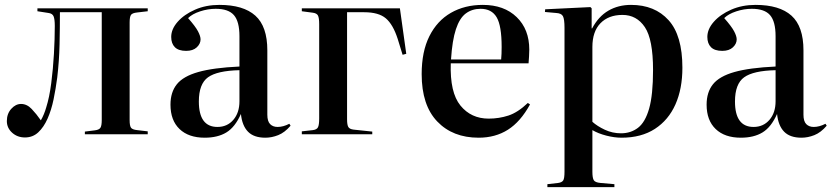

<svg xmlns="http://www.w3.org/2000/svg" viewBox="-20 -549 3400 785"><path d="M82 13Q51 13 29.5 -6.5Q8 -26 8 -54Q8 -84 26 -104Q44 -124 66 -124Q90 -124 109.5 -103.5Q129 -83 147 -57Q154 -69 159.5 -82.5Q165 -96 169 -110Q182 -151 189.5 -209Q197 -267 200.5 -328.5Q204 -390 204 -443Q204 -471 199 -482.5Q194 -494 178 -496L133 -503V-515H584V-503L541 -498Q521 -496 515.5 -488Q510 -480 510 -457V-58Q510 -35 515.5 -27Q521 -19 541 -17L584 -12V0H327V-11L367 -16Q385 -18 390.5 -26.5Q396 -35 396 -58V-499H225Q225 -435 223.5 -367.5Q222 -300 214 -232Q208 -186 199 -142.5Q190 -99 174.5 -64Q159 -29 136.5 -8Q114 13 82 13Z M817 14Q751 14 714 -21.5Q677 -57 677 -121Q677 -172 703 -204.5Q729 -237 790.5 -254.5Q852 -272 959 -277V-401Q959 -461 936.5 -487Q914 -513 862 -513Q830 -513 798 -502.5Q766 -492 749 -475Q779 -441 789.5 -421Q800 -401 800 -388Q800 -370 784.5 -355.5Q769 -341 741 -341Q710 -341 695 -356Q680 -371 680 -398Q680 -430 706.5 -460Q733 -490 777.5 -509.5Q822 -529 877 -529Q975 -529 1024 -485Q1073 -441 1073 -343V-80Q1073 -53 1084.5 -41.5Q1096 -30 1115 -30Q1138 -30 1163 -43L1168 -35Q1144 -7 1117.5 3.5Q1091 14 1065 14Q1018 14 994 -10.5Q970 -35 965 -83Q941 -29 905.5 -7.5Q870 14 817 14ZM869 -30Q909 -30 934 -59Q959 -88 959 -135V-262Q868 -260 830.5 -233Q793 -206 793 -134Q793 -30 869 -30Z M1214 0V-12L1259 -17Q1275 -19 1280 -28.5Q1285 -38 1285 -65V-450Q1285 -476 1280 -485.5Q1275 -495 1259 -497L1214 -503V-515H1615L1641 -329L1626 -325L1606 -390Q1587 -449 1557.5 -474Q1528 -499 1469 -499H1399V-61Q1399 -39 1404 -30Q1409 -21 1426 -19L1502 -11V0Z M1937 14Q1831 14 1767.5 -52.5Q1704 -119 1704 -246Q1704 -338 1735.5 -401Q1767 -464 1823.5 -496.5Q1880 -529 1954 -529Q2041 -529 2092.5 -479Q2144 -429 2144 -346Q2144 -331 2143 -318Q2142 -305 2141 -290H1823Q1819 -171 1862.5 -117.5Q1906 -64 1978 -64Q2020 -64 2058.5 -76.5Q2097 -89 2138 -128L2147 -122Q2108 -51 2056.5 -18.5Q2005 14 1937 14ZM1824 -306H2029Q2030 -317 2030.5 -329.5Q2031 -342 2031 -357Q2031 -444 2010.5 -478.5Q1990 -513 1945 -513Q1910 -513 1884.5 -494Q1859 -475 1844 -429.5Q1829 -384 1824 -306Z M2218 216V204L2262 199Q2277 197 2282.5 189Q2288 181 2288 153V-435Q2288 -471 2281.5 -483Q2275 -495 2253 -496L2208 -500L2209 -511L2394 -520L2399 -515V-433H2401Q2427 -482 2467.5 -505.5Q2508 -529 2560 -529Q2657 -529 2713.5 -466.5Q2770 -404 2770 -272Q2770 -186 2741.5 -122Q2713 -58 2657.5 -22Q2602 14 2521 14Q2492 14 2459 5.5Q2426 -3 2402 -17V153Q2402 178 2407.5 187.5Q2413 197 2435 199L2492 204V216ZM2519 -4Q2559 -4 2588.5 -26.5Q2618 -49 2634 -105Q2650 -161 2650 -263Q2650 -388 2616.5 -438Q2583 -488 2525 -488Q2468 -488 2435 -454Q2402 -420 2402 -357V-51Q2422 -33 2453 -18.5Q2484 -4 2519 -4Z M3009 14Q2943 14 2906 -21.5Q2869 -57 2869 -121Q2869 -172 2895 -204.5Q2921 -237 2982.5 -254.5Q3044 -272 3151 -277V-401Q3151 -461 3128.5 -487Q3106 -513 3054 -513Q3022 -513 2990 -502.5Q2958 -492 2941 -475Q2971 -441 2981.5 -421Q2992 -401 2992 -388Q2992 -370 2976.5 -355.5Q2961 -341 2933 -341Q2902 -341 2887 -356Q2872 -371 2872 -398Q2872 -430 2898.5 -460Q2925 -490 2969.5 -509.5Q3014 -529 3069 -529Q3167 -529 3216 -485Q3265 -441 3265 -343V-80Q3265 -53 3276.5 -41.5Q3288 -30 3307 -30Q3330 -30 3355 -43L3360 -35Q3336 -7 3309.5 3.5Q3283 14 3257 14Q3210 14 3186 -10.5Q3162 -35 3157 -83Q3133 -29 3097.5 -7.5Q3062 14 3009 14ZM3061 -30Q3101 -30 3126 -59Q3151 -88 3151 -135V-262Q3060 -260 3022.5 -233Q2985 -206 2985 -134Q2985 -30 3061 -30Z"/></svg>

Font: Literata 72pt Medium
Style: Regular
Weight: 500
Designer: Latin by Veronika Burian and Jose Scaglione. Greek by Irene Vlachou. Cyrillic by Vera Evstafieva.
Foundry: TypeTogether
Version: Version 3.002